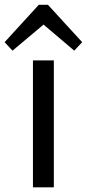

<svg xmlns="http://www.w3.org/2000/svg" viewBox="-56 -797 370 817"><path d="M173.1 -540V0H84.2V-540ZM-36.4 -617.5 109.1 -776.6H148L293.7 -617.5L259.9 -581.5L107.9 -710.5H150.9L-2.7 -581.5Z"/></svg>

Font: Pathway Extreme 8pt Thin
Style: Regular
Weight: 100
Version: Version 1.001;gftools[0.9.26]